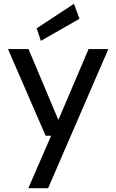

<svg xmlns="http://www.w3.org/2000/svg" viewBox="-20 -770 612 1010"><path d="M129 220 249 -56H220L22 -512H130L287 -139L446 -512H550L233 220ZM195 -555 173 -621 369 -750 398 -671Z"/></svg>

Font: DM Sans 12pt Medium
Style: Regular
Weight: 500
Version: Version 4.004;gftools[0.9.30]